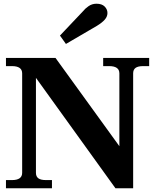

<svg xmlns="http://www.w3.org/2000/svg" viewBox="-20 -1011 833 1031"><path d="M302 -820 427 -952Q436 -964 455 -977.5Q474 -991 498 -991Q527 -991 542 -976Q557 -961 557 -941Q557 -922 542.5 -905.5Q528 -889 500 -872L334 -775ZM12 -44H44Q99 -44 99 -83V-617Q99 -656 44 -656H12V-700H278L621 -226V-617Q621 -656 566 -656H534V-700H781V-656H749Q721 -656 708 -646.5Q695 -637 695 -617V0H600L173 -593V-83Q173 -63 186 -53.5Q199 -44 227 -44H259V0H12Z"/></svg>

Font: Taviraj
Style: Bold
Weight: 700
Designer: Katatrad Team
Foundry: CadsonDemak
Version: Version 1.001